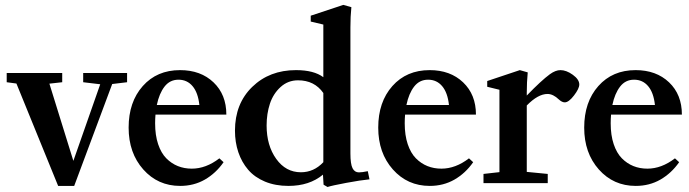

<svg xmlns="http://www.w3.org/2000/svg" viewBox="-20 -746 2807 782"><path d="M216.8 11.2 46.9 -405.8 7.3 -411.1V-448.7H233.4V-411.1L181.2 -405.3L278.8 -90.8L388.2 -402.8L318.8 -411.1V-448.7H497.6V-411.1L437 -403.8L282.2 11.2Z M713.9 11.2Q623 11.2 563.5 -55.9Q503.9 -123 503.9 -226.1Q503.9 -330.6 561.5 -395.5Q619.1 -460.4 713.4 -460.4Q797.4 -460.4 849.6 -410.6Q901.9 -360.8 901.9 -279.3H613.3Q611.8 -261.7 611.8 -243.7Q611.8 -195.3 624 -158.9Q636.2 -122.6 657.2 -101.3Q678.2 -80.1 704.3 -69.6Q730.5 -59.1 761.2 -59.1Q818.8 -59.1 873.5 -101.1L890.6 -85.4Q859.4 -40.5 814.5 -14.6Q769.5 11.2 713.9 11.2ZM618.7 -318.4H792Q786.6 -368.7 764.4 -395Q742.2 -421.4 707 -421.4Q671.9 -421.4 650.1 -393.3Q628.4 -365.2 618.7 -318.4Z M1314 15.6 1297.9 6.3 1295.4 -34.7Q1240.2 11.2 1154.8 11.2Q1101.6 11.2 1059.3 -6.3Q1017.1 -23.9 990.7 -54.7Q964.4 -85.4 950.7 -126Q937 -166.5 937 -213.9Q937 -323.7 1007.3 -392.1Q1077.6 -460.4 1185.5 -460.4Q1258.3 -460.4 1296.9 -431.6V-646L1245.6 -658.2V-682.1L1378.4 -726.1L1411.1 -716.8Q1407.2 -679.2 1407.2 -634.8V-121.1Q1407.2 -78.1 1415.8 -61Q1424.3 -43.9 1441.9 -43.9Q1454.6 -43.9 1478 -48.8L1484.9 -15.6Q1449.2 -12.2 1390.4 -1.2Q1331.5 9.8 1314 15.6ZM1205.6 -44.4Q1258.3 -44.4 1296.9 -85.4V-367.2Q1260.7 -418.9 1193.8 -418.9Q1152.8 -418.9 1122.8 -391.6Q1092.8 -364.3 1079.3 -323.5Q1065.9 -282.7 1065.9 -234.9Q1065.9 -153.3 1105 -98.9Q1144 -44.4 1205.6 -44.4Z M1730.5 11.2Q1639.6 11.2 1580.1 -55.9Q1520.5 -123 1520.5 -226.1Q1520.5 -330.6 1578.1 -395.5Q1635.7 -460.4 1730 -460.4Q1814 -460.4 1866.2 -410.6Q1918.5 -360.8 1918.5 -279.3H1629.9Q1628.4 -261.7 1628.4 -243.7Q1628.4 -195.3 1640.6 -158.9Q1652.8 -122.6 1673.8 -101.3Q1694.8 -80.1 1720.9 -69.6Q1747.1 -59.1 1777.8 -59.1Q1835.4 -59.1 1890.1 -101.1L1907.2 -85.4Q1876 -40.5 1831.1 -14.6Q1786.1 11.2 1730.5 11.2ZM1635.3 -318.4H1808.6Q1803.2 -368.7 1781 -395Q1758.8 -421.4 1723.6 -421.4Q1688.5 -421.4 1666.7 -393.3Q1645 -365.2 1635.3 -318.4Z M1949.2 0V-37.6L2014.2 -44.9V-380.4L1964.4 -392.6V-416L2097.2 -460.4L2129.4 -451.2Q2125.5 -411.1 2125.5 -368.2V-356.9Q2184.6 -418 2219.7 -443.8Q2242.7 -460.4 2262.7 -460.4Q2286.6 -460.4 2313 -441.4Q2339.4 -422.4 2339.4 -401.9Q2339.4 -385.3 2317.9 -357.2Q2296.4 -329.1 2280.3 -329.1Q2269 -329.1 2256.3 -340.8Q2232.9 -363.3 2210 -363.3Q2171.4 -363.3 2125.5 -316.4V-45.9L2210.9 -37.6V0Z M2569.3 11.2Q2478.5 11.2 2418.9 -55.9Q2359.4 -123 2359.4 -226.1Q2359.4 -330.6 2417 -395.5Q2474.6 -460.4 2568.8 -460.4Q2652.8 -460.4 2705.1 -410.6Q2757.3 -360.8 2757.3 -279.3H2468.8Q2467.3 -261.7 2467.3 -243.7Q2467.3 -195.3 2479.5 -158.9Q2491.7 -122.6 2512.7 -101.3Q2533.7 -80.1 2559.8 -69.6Q2585.9 -59.1 2616.7 -59.1Q2674.3 -59.1 2729 -101.1L2746.1 -85.4Q2714.8 -40.5 2669.9 -14.6Q2625 11.2 2569.3 11.2ZM2474.1 -318.4H2647.5Q2642.1 -368.7 2619.9 -395Q2597.7 -421.4 2562.5 -421.4Q2527.3 -421.4 2505.6 -393.3Q2483.9 -365.2 2474.1 -318.4Z"/></svg>

Font: Elstob 8pt SemiBold
Style: Regular
Weight: 600
Designer: Peter S. Baker
Version: Version 1.015